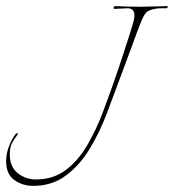

<svg xmlns="http://www.w3.org/2000/svg" viewBox="-62 -554 568 627"><path d="M46 53Q12 53 -15 34Q-42 15 -42 -28Q-42 -51 -33.5 -74Q-25 -97 -12 -115Q-8 -120 -5 -119Q-2 -118 -5 -114Q-17 -98 -23.5 -85.5Q-30 -73 -30 -50Q-30 -9 -4 11.5Q22 32 55 32Q112 32 153 1Q194 -30 223 -80Q252 -130 273 -185Q287 -222 303 -267Q319 -312 333.5 -356Q348 -400 359 -434.5Q370 -469 374 -484Q377 -495 377 -503Q377 -527 355 -527Q344 -527 332.5 -526Q321 -525 311 -525Q309 -525 309 -527Q309 -534 314 -534Q329 -533 355.5 -532.5Q382 -532 400 -532Q420 -532 442.5 -533Q465 -534 485 -534Q487 -534 485.5 -530.5Q484 -527 482 -527Q475 -527 466 -527Q457 -527 449 -526Q423 -522 414.5 -512Q406 -502 398 -481Q394 -472 381.5 -438Q369 -404 352 -358Q335 -312 317.5 -265.5Q300 -219 287 -184Q264 -123 231.5 -69Q199 -15 153.5 19Q108 53 46 53Z"/></svg>

Font: Explora
Style: Regular
Weight: 400
Designer: Robert E. Leuschke
Foundry: Robert E. Leuschke
Version: Version 1.010